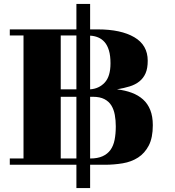

<svg xmlns="http://www.w3.org/2000/svg" viewBox="-20 -819 893 980"><path d="M440 -669H479Q597 -669 665.5 -629Q734 -589 734 -509Q734 -470 723 -445Q712 -420 691.5 -403.5Q671 -387 642 -378Q613 -369 577 -363Q619 -358 652.5 -345.5Q686 -333 710 -311.5Q734 -290 747 -257.5Q760 -225 760 -180Q760 -116 739.5 -76.5Q719 -37 685 -15Q651 7 606.5 14.5Q562 22 514 22H440V141H370V22H30V-10H100V-638H30V-669H370V-799H440ZM370 -363V-638H290V-363ZM544 -496Q544 -535 536 -561.5Q528 -588 514 -604Q500 -620 481 -628Q462 -636 440 -637V-363Q485 -366 514.5 -397.5Q544 -429 544 -496ZM440 -325V-10Q478 -10 503.5 -21.5Q529 -33 544 -54Q559 -75 565 -105.5Q571 -136 571 -174Q571 -205 566 -232.5Q561 -260 548.5 -280.5Q536 -301 513 -313Q490 -325 454 -325ZM370 -10V-325H290V-10Z"/></svg>

Font: Cafe24 ClassicType
Style: Regular
Weight: 400
Designer: Cafe24 thkim, hmlim, mnelim & 4IR
Foundry: Cafe24
Version: Version 1.000